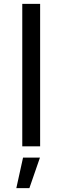

<svg xmlns="http://www.w3.org/2000/svg" viewBox="-20 -762 325 1000"><path d="M96 -742H189V0H96ZM100 59H188L133 218H65Z"/></svg>

Font: Gontserrat
Style: Regular
Weight: 400
Designer: Julieta Ulanovsky
Foundry: Julieta Ulanovsky
Version: Version 6.001